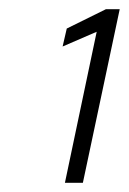

<svg xmlns="http://www.w3.org/2000/svg" viewBox="-20 -817 280 417"><path d="M121 -420 190 -748 116 -716 125 -755 210 -797H240L160 -420Z"/></svg>

Font: Saira SemiCondensed ExtraLight
Style: Italic
Weight: 250
Width: 4
Italic angle: -12°
Designer: Hector Gatti with collaboration of the Omnibus-Type team
Foundry: Omnibus-Type
Version: Version 1.101